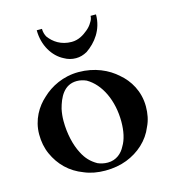

<svg xmlns="http://www.w3.org/2000/svg" viewBox="-106 -787 808 889"><g transform="rotate(-15 298.0 -342.0)"><path d="M37 -228C37 -194 43 -162 56 -133C82.4 -74 127 -29.6 190 -6C220 7 254 13 291 13C328 13 363 7 394 -5C454 -28.2 504.2 -72.5 528 -132C542 -160 548 -192 548 -226C548 -299.2 512.2 -356.8 470 -392C427.3 -431.1 364 -460 287 -460C212.9 -460 151.8 -428 112 -390C71.4 -354.4 37 -298 37 -228ZM162 -259C162 -278 164 -297 168 -316C181.3 -366.6 206.2 -422 269 -422C285 -422 300 -418 314 -412C379.2 -374.8 420 -288.3 420 -187C420 -143.3 411.8 -102.4 394 -74C379.8 -45.6 352.1 -20 311 -20C293 -20 277 -24 263 -30C232.9 -47.2 212.6 -68.8 197 -100C175.4 -140.5 162 -198.7 162 -259ZM348 -540C393.2 -571.1 435 -622.7 435 -697H409C409 -688 406 -677 398 -666C392 -655 382 -644 372 -636C352.3 -619.6 327 -603 294 -603C243.1 -603 207.8 -628 186 -658C180 -669 176 -682 176 -697H151C151 -624 188.2 -564.9 238 -540C255 -530 274 -525 294 -525C313 -525 330 -530 348 -540Z"/></g></svg>

Font: fbb
Style: Bold
Weight: 400
Designer: David J. Perry, Michael Sharpe
Version: Version 1.045